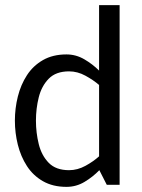

<svg xmlns="http://www.w3.org/2000/svg" viewBox="-20 -720 554 748"><path d="M249 -442Q198 -442 170 -413.5Q142 -385 131 -341Q120 -297 120 -250Q120 -203 131 -158.5Q142 -114 170 -85.5Q198 -57 249 -57Q282 -57 313 -74Q344 -91 366 -111V-389Q344 -408 313 -425Q282 -442 249 -442ZM366 -700H446V0H396L367 -57Q342 -31 309.5 -11.5Q277 8 239 8Q186 8 147.5 -14Q109 -36 85 -73Q61 -110 49.5 -156Q38 -202 38 -250Q38 -298 49.5 -344Q61 -390 85 -427Q109 -464 147.5 -486Q186 -508 239 -508Q276 -508 308.5 -489Q341 -470 366 -445Z"/></svg>

Font: Epunda Sans
Style: Regular
Weight: 400
Designer: Simon Atzbach
Foundry: typofactur
Version: Version 2.204; ttfautohint (v1.8.4.7-5d5b)